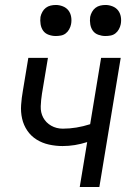

<svg xmlns="http://www.w3.org/2000/svg" viewBox="-20 -753 540 773"><path d="M301 0 331 -181Q306 -173 281.5 -169Q257 -165 232 -165Q204 -165 177 -171Q150 -177 127.5 -191Q105 -205 90 -227Q75 -249 69 -275.5Q63 -302 65 -330.5Q67 -359 72 -387L94 -520H173L149 -376Q145 -351 144 -325.5Q143 -300 154 -279.5Q165 -259 186 -247Q207 -235 233 -235Q260 -235 287.5 -239.5Q315 -244 343 -253L387 -520H466L380 0ZM404 -608Q390 -608 376 -613Q362 -618 354 -629Q346 -640 343.5 -655Q341 -670 343 -685Q345 -695 350.5 -705Q356 -715 364.5 -721.5Q373 -728 383.5 -730.5Q394 -733 405 -733Q419 -733 433 -727.5Q447 -722 455.5 -711Q464 -700 466.5 -685Q469 -670 466 -655Q464 -645 458.5 -635Q453 -625 444.5 -618.5Q436 -612 425.5 -610Q415 -608 404 -608ZM204 -608Q190 -608 176 -613Q162 -618 154 -629Q146 -640 143.5 -655Q141 -670 143 -685Q145 -695 150.5 -705Q156 -715 164.5 -721.5Q173 -728 183.5 -730.5Q194 -733 205 -733Q219 -733 233 -727.5Q247 -722 255.5 -711Q264 -700 266.5 -685Q269 -670 266 -655Q264 -645 258.5 -635Q253 -625 244.5 -618.5Q236 -612 225.5 -610Q215 -608 204 -608Z"/></svg>

Font: Iosevka Custom
Style: Italic
Weight: 400
Italic angle: -9°
Monospace: yes
Designer: Belleve Invis
Foundry: Belleve Invis
Version: Version 30.3.3; ttfautohint (v1.8.3)